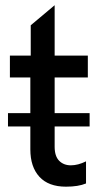

<svg xmlns="http://www.w3.org/2000/svg" viewBox="-20 -699 389 729"><path d="M320.3 -218.8H187.5V-141.6Q187.5 -106 204.6 -88.6Q221.7 -71.3 249 -71.3Q276.4 -71.3 306.6 -86.4V-2.4Q277.3 9.8 230.5 9.8Q164.1 9.8 129.6 -27.8Q95.2 -65.4 95.2 -131.8V-218.8H10.3V-269.5H95.2V-404.8H17.6V-487.8H96.7V-603L187.5 -679.2V-487.8H313.5V-404.8H187.5V-269.5H320.3Z"/></svg>

Font: HK Grotesk Medium
Style: Regular
Weight: 500
Designer: Alfredo Marco Pradil and Stefan Peev
Foundry: Hanken Design Co.
Version: Version 1.045;PS 001.045;hotconv 1.0.88;makeotf.lib2.5.64775